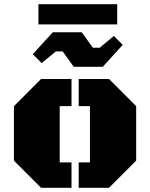

<svg xmlns="http://www.w3.org/2000/svg" viewBox="-20 -895 715 915"><path d="M175.8 0 46.4 -129.4V-389.2L175.8 -518.6H320.8V-389.2H264.6V-121.1H320.8V0ZM355 0V-121.1H408.7V-389.2H355V-518.6H499.5L628.9 -389.2V-129.4L499.5 0ZM331.5 -576.7 278.8 -649.9H246.1L178.7 -594.2L136.2 -636.7L231.4 -741.2H369.6L422.4 -667.5H455.1L522.5 -723.6L564.9 -681.2L469.7 -576.7ZM163.1 -778.8V-875H538.6V-778.8Z"/></svg>

Font: Black Ops One
Style: Regular
Weight: 400
Designer: James Grieshaber, Eben Sorkin
Foundry: Sorkin Type Co.
Version: Version 1.004; ttfautohint (v1.8.4.7-5d5b)